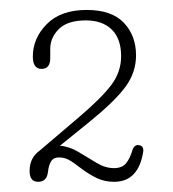

<svg xmlns="http://www.w3.org/2000/svg" viewBox="-20 -731 348 386"><path d="M39.5 -387.5Q39.5 -413.5 59.5 -428L140 -496.5Q184.5 -534.5 204 -560.5Q223.5 -586.5 223.5 -618Q223.5 -653 204.8 -671.5Q186 -690 152.5 -690Q116 -690 98.5 -672.8Q81 -655.5 81 -632.5V-614Q81 -592.5 63.5 -592.5Q46 -592.5 46 -617.5Q46 -654 74 -682.5Q102 -711 154.5 -711Q204.5 -711 229 -685.2Q253.5 -659.5 253.5 -619.5Q253.5 -586 232.8 -557.2Q212 -528.5 160.5 -486.5L100.5 -438Q119.5 -436.5 137.8 -425.5Q156 -414.5 173.8 -403.8Q191.5 -393 209 -393Q225.5 -393 233.5 -402.8Q241.5 -412.5 247 -431.5Q251.5 -441 260 -439Q269 -437.5 268 -426.5Q258.5 -365.5 209.5 -365.5Q190.5 -365.5 175 -372.8Q159.5 -380 141 -394Q127 -405 118 -409.8Q109 -414.5 98.5 -414.5Q87.5 -414.5 82.8 -406.8Q78 -399 76.5 -386Q74.5 -365.5 56.5 -365.5Q39.5 -365.5 39.5 -387.5Z"/></svg>

Font: Fraunces 72pt SuperSoft Thin
Style: Regular
Weight: 100
Version: Version 1.000;[b76b70a41]